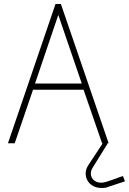

<svg xmlns="http://www.w3.org/2000/svg" viewBox="-20 -720 648 965"><path d="M520 -6H495V2L426 107Q410 130 410.5 153Q411 176 424 194Q437 212 460 220Q483 228 513 223Q518 221 533 216Q548 211 565.5 205.5Q583 200 595.5 195.5Q608 191 608 191L598 165Q598 165 591 167Q584 169 572.5 173.5Q561 178 547 183Q533 188 517 193Q487 203 465.5 194Q444 185 438 164Q432 143 448 119L520 3ZM526 0 286 -700H259L20 0H54L146 -269H400L493 0ZM156 -300 273 -645 391 -300Z"/></svg>

Font: Advent Pro ExtraLight
Style: Regular
Weight: 250
Version: Version 3.000